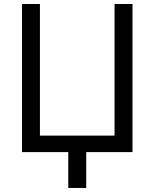

<svg xmlns="http://www.w3.org/2000/svg" viewBox="-20 -747 759 943"><path d="M88.1 0H315.3V176.1H403.4V0H630.7V-727.3H542.6V-81H176.1V-727.3H88.1Z"/></svg>

Font: Margiela Sans
Style: Regular
Weight: 400
Designer: Stefan Endress, Andreas Faust
Version: Version 1.100;FEAKit 1.0